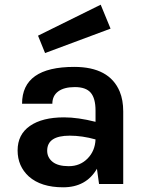

<svg xmlns="http://www.w3.org/2000/svg" viewBox="-20 -784 625 818"><path d="M253 -284Q312 -284 387 -265V-313Q387 -365 366.5 -389Q346 -413 299 -413Q253 -413 228 -394.5Q203 -376 203 -342H74Q74 -499 296 -499Q446 -499 490 -394Q505 -358 505 -309V0H402L393 -65Q347 14 249 14Q155 14 103 -32Q55 -76 55 -143Q55 -211 107.5 -247.5Q160 -284 253 -284ZM142 -632 409 -764 451 -662 172 -558ZM387 -190Q330 -206 277 -206Q181 -206 181 -142Q181 -113 204 -94.5Q227 -76 273 -76Q321 -76 353 -108.5Q385 -141 387 -190Z"/></svg>

Font: Karla Neue
Style: Bold
Weight: 700
Designer: Jonathan Pinhorn
Foundry: PYRS Fontlab Ltd. / Made with FontLab
Version: Version 1.000;PS 001.001;hotconv 1.0.56